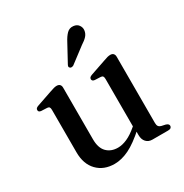

<svg xmlns="http://www.w3.org/2000/svg" viewBox="-163 -820 923 961"><g transform="rotate(-30 299.0 -339.5)"><path d="M401.5 -54.5V-89.5L399 -92.5V-380Q399 -391 395.5 -395.8Q392 -400.5 383.5 -401L349.5 -402.5Q341.5 -403.5 338 -407Q334.5 -410.5 334.5 -416Q334.5 -422 338.5 -426Q342.5 -430 353 -433.5L439 -463Q453.5 -468.5 462.8 -470.8Q472 -473 479.5 -473Q491 -473 497 -466.5Q503 -460 503 -449V-65.5Q503 -52.5 508 -46Q513 -39.5 522.5 -37L545.5 -32Q554 -29.5 558.2 -25.5Q562.5 -21.5 562.5 -15.5Q562.5 -8.5 557.2 -4.2Q552 0 541 0H450.5Q428.5 0 415 -14.5Q401.5 -29 401.5 -54.5ZM89.5 -135V-380Q89.5 -391 86 -395.8Q82.5 -400.5 74 -401L39.5 -402.5Q31.5 -403.5 28.2 -407Q25 -410.5 25 -416Q25 -422 28.8 -426Q32.5 -430 43 -433.5L129 -463Q144.5 -468.5 153.5 -470.8Q162.5 -473 169 -473Q181.5 -473 187.5 -466.5Q193.5 -460 193.5 -449V-150.5Q193.5 -100 217.8 -75.5Q242 -51 282 -51Q307 -51 335.2 -63.5Q363.5 -76 395.5 -103.5L417 -121.5L435 -103.5L413.5 -84.5Q355 -31.5 311 -10.2Q267 11 227 11Q165 11 127.2 -28Q89.5 -67 89.5 -135ZM325 -635Q339 -662 354.2 -677.2Q369.5 -692.5 391.5 -690Q411.5 -688 421.2 -674Q431 -660 429 -644.5Q427 -626.5 414.8 -613Q402.5 -599.5 381 -586L292.5 -519Q287.5 -516.5 281.8 -516Q276 -515.5 272 -519.5Q267.5 -523.5 268.5 -528.5Q269.5 -533.5 272.5 -538.5Z"/></g></svg>

Font: Fraunces 28pt
Style: Regular
Weight: 400
Version: Version 1.000;[b76b70a41]